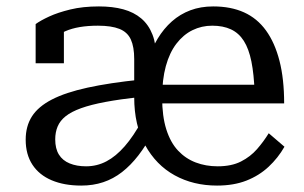

<svg xmlns="http://www.w3.org/2000/svg" viewBox="-20 -567 948 598"><path d="M418 -319 417 -265Q354 -258 308.5 -249.5Q263 -241 232.5 -230Q202 -219 184.5 -205Q167 -191 159.5 -173Q152 -155 152 -133Q152 -104 163.5 -85.5Q175 -67 197 -58Q219 -49 248 -49Q282 -49 311.5 -64.5Q341 -80 368.5 -111.5Q396 -143 422 -191L456 -154Q435 -114 411 -83Q387 -52 360 -31Q333 -10 301.5 0.5Q270 11 233 11Q180 11 141 -5.5Q102 -22 81 -54Q60 -86 60 -132Q60 -174 79.5 -204.5Q99 -235 141.5 -257Q184 -279 252.5 -294Q321 -309 418 -319ZM288 -547Q331 -547 364 -538Q397 -529 420 -509.5Q443 -490 455 -459Q467 -428 467 -382L398 -303V-383Q398 -421 387.5 -444Q377 -467 352 -477Q327 -487 285 -487Q223 -487 184 -470Q145 -453 126 -434Q126 -442 130 -450.5Q134 -459 141 -466.5Q148 -474 157.5 -479Q167 -484 179 -486V-370H91V-492Q106 -503 133 -515.5Q160 -528 199 -537.5Q238 -547 288 -547ZM658 -49Q701 -49 730.5 -64Q760 -79 780.5 -102.5Q801 -126 817 -152L866 -110Q846 -75 816.5 -47.5Q787 -20 747.5 -4.5Q708 11 656 11Q582 11 524 -21Q466 -53 432 -115Q398 -177 398 -264Q398 -298 402 -316.5Q406 -335 412 -344.5Q418 -354 425 -360Q432 -366 438 -375Q452 -415 471 -446.5Q490 -478 515.5 -500.5Q541 -523 573 -535Q605 -547 644 -547Q699 -547 740 -528.5Q781 -510 808.5 -472Q836 -434 850.5 -377.5Q865 -321 865 -245H460L459 -303H799L773 -279Q771 -336 763 -375.5Q755 -415 739.5 -439.5Q724 -464 699.5 -475.5Q675 -487 641 -487Q608 -487 579.5 -473Q551 -459 529.5 -431Q508 -403 496.5 -361Q485 -319 485 -263Q485 -205 498 -164Q511 -123 534.5 -98Q558 -73 589.5 -61Q621 -49 658 -49Z"/></svg>

Font: Roboto Serif
Style: Regular
Weight: 400
Designer: Greg Gazdowicz
Foundry: Commercial Type
Version: Version 1.008